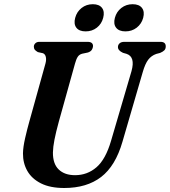

<svg xmlns="http://www.w3.org/2000/svg" viewBox="-20 -904 828 936"><path d="M521.5 -218 621 -557Q640.5 -627 597 -641.5L579.5 -646.5Q554.5 -658 555 -675Q555 -685.5 563 -692.8Q571 -700 586 -700H762.5Q788 -700 788 -678Q788 -665.5 781.2 -658.8Q774.5 -652 760.5 -646L741.5 -641Q717.5 -632.5 702.5 -612.8Q687.5 -593 676 -553L577 -213Q543 -95 473 -41.2Q403 12.5 293 12.5Q224.5 12.5 179.8 -10Q135 -32.5 113.2 -70.8Q91.5 -109 92 -156.5Q92.5 -187 102.5 -230.8Q112.5 -274.5 123 -311.5L201.5 -594Q206.5 -612 203.5 -626Q200.5 -640 189.5 -644.5L164.5 -650Q153.5 -656.5 149.2 -662Q145 -667.5 145 -677.5Q145.5 -686.5 152.5 -693.2Q159.5 -700 172 -700H407Q433.5 -700 433.5 -679Q433 -669.5 427.5 -661Q422 -652.5 408.5 -648L380 -642Q366 -638 358.8 -626.8Q351.5 -615.5 345.5 -593.5L267 -312Q252.5 -259 245.5 -223Q238.5 -187 238 -161Q237.5 -105.5 266.2 -77.8Q295 -50 346 -50Q405.5 -50 450.2 -88.5Q495 -127 521.5 -218ZM397.5 -751Q366 -751 352.2 -769Q338.5 -787 346.5 -817Q354.5 -847 377.8 -865.2Q401 -883.5 432.5 -883.5Q464 -883.5 477.5 -865.2Q491 -847 483 -817Q475.5 -787.5 452.2 -769.2Q429 -751 397.5 -751ZM591.5 -751Q560 -751 546 -769Q532 -787 540 -817Q548 -847 571.5 -865.2Q595 -883.5 626.5 -883.5Q658.5 -883.5 672.2 -865.2Q686 -847 678 -817Q670 -787.5 646.5 -769.2Q623 -751 591.5 -751Z"/></svg>

Font: Fraunces 72pt Soft SemiBold
Style: Italic
Weight: 600
Italic angle: -16°
Version: Version 1.000;[b76b70a41]